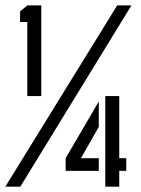

<svg xmlns="http://www.w3.org/2000/svg" viewBox="-20 -704 531 724"><path d="M377 0V-341.8H429.7V-107.4H456.1V-59.6H429.7V0ZM55.7 -621.1V-661.1L83 -683.6H135.7V-341.8H83V-621.1ZM227.5 -59.6V-107.4L352.5 -321.3V-225.6L285.2 -107.4H352.5V-59.6ZM0 0 421.9 -683.6H475.6L56.6 0Z"/></svg>

Font: Post No Bills Colombo
Style: SemiBold
Weight: 700
Designer: Kosala Senevirathne, Siva Puranthara, Lasantha Premarathna, Tharique Azeez
Foundry: Mooniak
Version: Version 1.220 ; ttfautohint (v1.5)